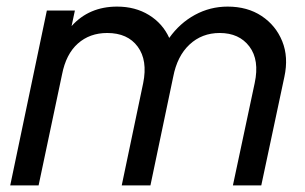

<svg xmlns="http://www.w3.org/2000/svg" viewBox="-20 -562 925 582"><path d="M11 0 122 -530H207L197 -483Q250 -542 335 -542Q390 -542 431.5 -516.5Q473 -491 493 -447Q525 -492 571 -517Q617 -542 670 -542Q730 -542 773 -513.5Q816 -485 835.5 -437Q855 -389 842 -329L772 0H686L752 -310Q767 -380 736 -421Q705 -462 646 -462Q592 -462 554.5 -427Q517 -392 505 -329L436 0H349L414 -310Q428 -379 397.5 -420.5Q367 -462 305 -462Q252 -462 216 -430Q180 -398 168 -336L97 0Z"/></svg>

Font: Plus Jakarta Display
Style: Italic
Weight: 400
Italic angle: -12°
Designer: Gumpita Rahayu
Foundry: Tokotype Studio
Version: Version 1.000